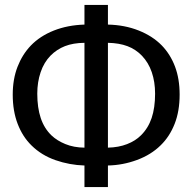

<svg xmlns="http://www.w3.org/2000/svg" viewBox="-20 -759 789 787"><path d="M716.3 -371.1Q716.3 -303.2 695.8 -251.2Q675.3 -199.2 638.7 -163.6Q599.1 -124.5 541.5 -103.3Q483.9 -82 422.4 -80.6V7.8H326.2V-80.6Q265.1 -82.5 207.5 -102.5Q149.9 -122.6 109.4 -162.6Q72.8 -198.2 52.5 -251Q32.2 -303.7 32.2 -371.1Q32.2 -434.6 51.8 -485.1Q71.3 -535.6 106.4 -572.3Q144 -611.3 200.7 -633.8Q257.3 -656.2 326.2 -658.2V-738.8H422.4V-658.2Q491.2 -656.7 548.3 -634Q605.5 -611.3 643.1 -572.8Q678.2 -536.6 697.3 -486.3Q716.3 -436 716.3 -371.1ZM615.7 -375Q615.7 -423.3 602.1 -463.1Q588.4 -502.9 561.5 -530.8Q536.1 -557.1 502.4 -569.8Q468.8 -582.5 422.4 -583.5V-153.8Q466.3 -154.8 500.7 -168.2Q535.2 -181.6 557.6 -204.1Q587.4 -233.4 601.6 -275.4Q615.7 -317.4 615.7 -375ZM326.2 -153.8V-583.5Q279.8 -583 246.1 -569.8Q212.4 -556.6 187 -530.8Q160.2 -503.4 146.5 -462.9Q132.8 -422.4 132.8 -375Q132.8 -317.4 147 -275.1Q161.1 -232.9 190.9 -204.1Q213.4 -182.6 247.8 -168.5Q282.2 -154.3 326.2 -153.8Z"/></svg>

Font: IranNastaliq
Style: Regular
Weight: 400
Designer: Hossein Zahedi
Version: Version 1.5